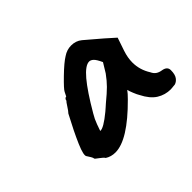

<svg xmlns="http://www.w3.org/2000/svg" viewBox="-90 -551 694 694"><g transform="rotate(-45 257.5 -203.5)"><path d="M93 -49Q93 -53 88.5 -60.5Q84 -68 80 -74Q72 -82 91 -126Q110 -170 142 -230Q148 -236 157.5 -251Q167 -266 170 -268Q170 -272 173 -275.5Q176 -279 180 -279L188 -295Q192 -304 227 -338Q262 -372 282 -384Q301 -397 323 -397Q347 -397 364 -383L391 -360Q421 -335 425 -331L462 -298L445 -248Q436 -221 436 -197Q436 -159 457 -126Q462 -115 470.5 -109Q479 -103 493 -101Q515 -97 515 -79Q515 -57 507 -46Q499 -35 488 -32Q472 -30 466 -30Q437 -30 413 -45Q389 -60 371 -96Q367 -102 360.5 -118Q354 -134 353 -140Q346 -130 330 -114Q227 -10 163 -10Q141 -10 124 -21Q121 -27 107 -37Q93 -47 93 -49ZM241 -140Q246 -144 252 -149.5Q258 -155 265 -161Q293 -184 308.5 -199.5Q324 -215 340 -237L362 -273Q352 -295 344 -302.5Q336 -310 328 -310Q308 -310 278 -274.5Q248 -239 206 -167Q195 -149 188 -129.5Q181 -110 179 -104Q195 -102 241 -140Z"/></g></svg>

Font: Caveat
Style: Bold
Weight: 700
Designer: Pablo Impallari
Foundry: Pablo Impallari
Version: Version 1.500; ttfautohint (v1.6)